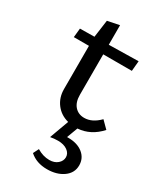

<svg xmlns="http://www.w3.org/2000/svg" viewBox="-191 -585 764 901"><g transform="rotate(30 191.0 -134.5)"><path d="M251 7 229 66H236Q285 66 315 90Q345 114 345 153Q345 194 310 219Q275 244 222 244Q165 244 128 211L143 181Q176 201 210 201Q238 201 255 186Q272 171 272 151Q272 130 252.5 116Q233 102 201 102Q180 102 160 106L198 2Q155 -9 129.5 -42.5Q104 -76 104 -122V-356H22L27 -405L105 -406L118 -500L182 -513V-407L342 -410L337 -355H182V-136Q182 -96 201.5 -74Q221 -52 253 -52Q296 -52 335 -92L372 -55Q321 2 251 7Z"/></g></svg>

Font: Ysabeau Infant Medium
Style: Regular
Weight: 500
Designer: Christian Thalmann (Catharsis Fonts)
Version: Version 0.003